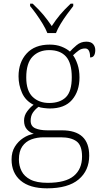

<svg xmlns="http://www.w3.org/2000/svg" viewBox="-20 -786 556 1046"><path d="M236 240Q142 240 92.5 198Q43 156 43 83Q43 42 61 13Q79 -16 106.5 -34Q134 -52 164 -57Q142 -64 126.5 -81.5Q111 -99 111 -129Q111 -157 128.5 -180Q146 -203 163 -215Q119 -237 100 -280Q81 -323 81 -370Q81 -446 125 -494.5Q169 -543 251 -543Q287 -543 315 -532Q343 -521 361 -505Q374 -520 397 -539.5Q420 -559 450 -559Q476 -559 487.5 -545.5Q499 -532 499 -513Q499 -495 492.5 -484Q486 -473 471 -473Q471 -522 444 -522Q424 -522 409.5 -511.5Q395 -501 378 -485Q392 -466 402.5 -435Q413 -404 413 -364Q413 -289 372.5 -242Q332 -195 251 -195Q239 -195 218.5 -197.5Q198 -200 190 -204Q172 -191 159.5 -173Q147 -155 147 -128Q147 -98 172.5 -87Q198 -76 238 -76H317Q466 -76 466 62Q466 143 408.5 191.5Q351 240 236 240ZM248 -225Q307 -225 339 -256.5Q371 -288 371 -365Q371 -443 339.5 -478Q308 -513 248 -513Q192 -513 157.5 -477.5Q123 -442 123 -364Q123 -292 157.5 -258.5Q192 -225 248 -225ZM239 210Q337 210 382 172.5Q427 135 427 67Q427 6 397 -16Q367 -38 311 -38H219Q181 -38 150.5 -26.5Q120 -15 101.5 11.5Q83 38 83 83Q83 117 97.5 146Q112 175 146 192.5Q180 210 239 210ZM238 -606Q229 -629 213 -655.5Q197 -682 178.5 -708Q160 -734 144 -753V-766H158Q193 -733 216 -705.5Q239 -678 262 -644Q284 -678 307 -705.5Q330 -733 365 -766H379V-753Q364 -734 345 -708Q326 -682 310 -655.5Q294 -629 285 -606Z"/></svg>

Font: Noto Serif ExtraLight
Style: Regular
Weight: 200
Designer: Monotype Design Team
Foundry: Monotype Imaging Inc.
Version: Version 2.015; ttfautohint (v1.8.4.7-5d5b)